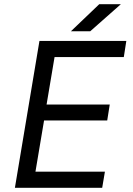

<svg xmlns="http://www.w3.org/2000/svg" viewBox="-20 -895 632 915"><path d="M168 -700H582L570 -623H240L202 -397H503L491 -321H190L149 -77H480L467 0H51ZM453 -875H556L410 -746H318Z"/></svg>

Font: Oak Sans
Style: Italic
Weight: 400
Italic angle: -9.49998°
Foundry: Erik Kennedy, Walven
Version: Version 1.000